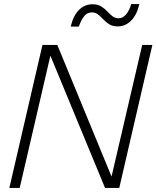

<svg xmlns="http://www.w3.org/2000/svg" viewBox="-20 -925 770 945"><path d="M26 0 189 -704H262L529 -56L680 -704H730L567 0H497L228 -651L77 0ZM666 -905Q653 -850 624.5 -822.5Q596 -795 560 -795Q535 -795 518.5 -805Q502 -815 489 -829Q476 -843 463 -853.5Q450 -864 432 -864Q409 -864 394 -845Q379 -826 368 -794H328Q341 -849 369 -876.5Q397 -904 436 -904Q461 -904 478 -893.5Q495 -883 507.5 -869.5Q520 -856 533 -845.5Q546 -835 564 -835Q584 -835 600 -853.5Q616 -872 626 -905Z"/></svg>

Font: Prodigy Sans Light
Style: Italic
Weight: 300
Italic angle: -13°
Designer: Wei Huang
Foundry: Wei Huang
Version: Version 1.003; ttfautohint (v1.8.3)